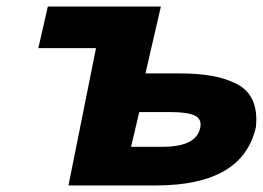

<svg xmlns="http://www.w3.org/2000/svg" viewBox="-20 -566 802 586"><path d="M424 -342H525Q583 -342 626 -334.5Q669 -327 703 -309.5Q737 -292 751.5 -259Q766 -226 761 -178Q721 0 456 0H189L273 -419H97L126 -546H471ZM477 -118Q578 -118 591 -175Q597 -203 574 -213.5Q551 -224 500 -224H405L380 -118Z"/></svg>

Font: Passageway
Style: BdIt
Weight: 700
Foundry: Ascender Corporation
Version: Version 1.11